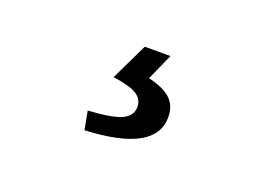

<svg xmlns="http://www.w3.org/2000/svg" viewBox="-52 -126 717 507"><g transform="rotate(20 306.5 128.0)"><path d="M210 258.8 200.2 207Q267.6 203.1 293.9 190.9Q320.3 178.7 320.3 153.3Q320.3 131.8 301.3 119.6Q282.2 107.4 234.4 100.6L284.2 -2.9H356.4L323.2 71.3Q365.2 81.1 385.7 99.6Q406.2 118.2 406.2 151.4Q406.2 250 210 258.8Z"/></g></svg>

Font: Gen Shin Gothic Medium
Style: Regular
Weight: 500
Designer: [Source Han Sans]
Ryoko NISHIZUKA  (kana & ideographs); Paul D. Hunt (Latin, Greek & Cyrillic); Wenlong ZHANG  (bopomofo
Version: Version 1.002.20150607